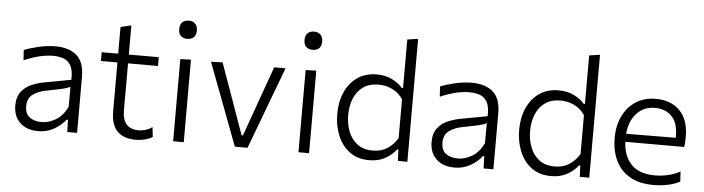

<svg xmlns="http://www.w3.org/2000/svg" viewBox="-47 -941 4227 1153"><g transform="rotate(5 2067.0 -365.0)"><path d="M207 10Q138.5 10 98 -28Q57.5 -66 57.5 -131.5Q57.5 -184.5 82.2 -215.8Q107 -247 144 -262.5Q181 -278 217.5 -284.5L379.5 -314.5Q381.5 -371.5 365.2 -400.2Q349 -429 320.5 -438.8Q292 -448.5 257.5 -448.5Q223 -448.5 180.2 -439Q137.5 -429.5 83 -406.5L79 -467.5Q115 -482.5 166.8 -494.5Q218.5 -506.5 269 -506.5Q349 -506.5 395.2 -466.8Q441.5 -427 441.5 -338V0H382.5L380 -73.5H372Q348.5 -41.5 305.2 -15.8Q262 10 207 10ZM223 -46Q266 -46 308.8 -71.5Q351.5 -97 377.5 -151.5L378 -272.5Q369.5 -268 355.5 -263.2Q341.5 -258.5 313.5 -252.2Q285.5 -246 235 -236.5Q188 -228 155.5 -204.5Q123 -181 123 -134Q123 -86 151.8 -66Q180.5 -46 223 -46Z M794 10.5Q722 10.5 684 -28.5Q646 -67.5 646 -147.5V-442.5H546.5V-495.5H646V-656L710 -671.5V-495.5H890.5V-442.5H710V-160Q710 -47.5 808 -47.5Q827.5 -47.5 850 -54Q872.5 -60.5 889.5 -74.5L896.5 -15.5Q882 -4.5 854 3Q826 10.5 794 10.5Z M1020.5 0V-495.5L1084.5 -497.5V0ZM1050.5 -620Q1027.5 -620 1012.8 -633.5Q998 -647 998 -675Q998 -702.5 1012.8 -716.2Q1027.5 -730 1051.5 -730Q1075.5 -730 1090 -715.8Q1104.5 -701.5 1104.5 -675Q1104.5 -647 1090 -633.5Q1075.5 -620 1050.5 -620Z M1392.5 0Q1375 -46.5 1357 -94.2Q1339 -142 1322 -187L1289 -275Q1268 -329.5 1247 -385.2Q1226 -441 1205.5 -495.5L1275 -498Q1298.5 -432.5 1321.5 -368Q1344.5 -303.5 1368 -237.5L1427 -71.5H1435L1494.5 -238Q1518 -304 1540.8 -368Q1563.5 -432 1586.5 -495.5H1655Q1634.5 -440.5 1613.5 -384.8Q1592.5 -329 1571.5 -274L1538.5 -185Q1521 -138.5 1503.8 -92.8Q1486.5 -47 1469 0Z M1776 0V-495.5L1840 -497.5V0ZM1806 -620Q1783 -620 1768.2 -633.5Q1753.5 -647 1753.5 -675Q1753.5 -702.5 1768.2 -716.2Q1783 -730 1807 -730Q1831 -730 1845.5 -715.8Q1860 -701.5 1860 -675Q1860 -647 1845.5 -633.5Q1831 -620 1806 -620Z M2203 10.5Q2131.5 10.5 2083.8 -25.5Q2036 -61.5 2012 -120.8Q1988 -180 1988 -249.5Q1988 -323 2013.8 -381.2Q2039.5 -439.5 2088 -473Q2136.5 -506.5 2205 -506.5Q2258 -506.5 2298.2 -486Q2338.5 -465.5 2360 -439H2368V-731.5L2432.5 -741V0H2375.5L2372.5 -68.5H2365.5Q2335 -30.5 2295 -10Q2255 10.5 2203 10.5ZM2219.5 -49Q2270 -49 2306.2 -72.2Q2342.5 -95.5 2368 -137V-371Q2342.5 -409 2303.5 -427.8Q2264.5 -446.5 2221 -446.5Q2164 -446.5 2127 -419.8Q2090 -393 2072 -348.2Q2054 -303.5 2054 -249Q2054 -197 2071.2 -151.2Q2088.5 -105.5 2125 -77.2Q2161.5 -49 2219.5 -49Z M2716.5 10Q2648 10 2607.5 -28Q2567 -66 2567 -131.5Q2567 -184.5 2591.8 -215.8Q2616.5 -247 2653.5 -262.5Q2690.5 -278 2727 -284.5L2889 -314.5Q2891 -371.5 2874.8 -400.2Q2858.5 -429 2830 -438.8Q2801.5 -448.5 2767 -448.5Q2732.5 -448.5 2689.8 -439Q2647 -429.5 2592.5 -406.5L2588.5 -467.5Q2624.5 -482.5 2676.2 -494.5Q2728 -506.5 2778.5 -506.5Q2858.5 -506.5 2904.8 -466.8Q2951 -427 2951 -338V0H2892L2889.5 -73.5H2881.5Q2858 -41.5 2814.8 -15.8Q2771.5 10 2716.5 10ZM2732.5 -46Q2775.5 -46 2818.2 -71.5Q2861 -97 2887 -151.5L2887.5 -272.5Q2879 -268 2865 -263.2Q2851 -258.5 2823 -252.2Q2795 -246 2744.5 -236.5Q2697.5 -228 2665 -204.5Q2632.5 -181 2632.5 -134Q2632.5 -86 2661.2 -66Q2690 -46 2732.5 -46Z M3299.5 10.5Q3228 10.5 3180.2 -25.5Q3132.5 -61.5 3108.5 -120.8Q3084.5 -180 3084.5 -249.5Q3084.5 -323 3110.2 -381.2Q3136 -439.5 3184.5 -473Q3233 -506.5 3301.5 -506.5Q3354.5 -506.5 3394.8 -486Q3435 -465.5 3456.5 -439H3464.5V-731.5L3529 -741V0H3472L3469 -68.5H3462Q3431.5 -30.5 3391.5 -10Q3351.5 10.5 3299.5 10.5ZM3316 -49Q3366.5 -49 3402.8 -72.2Q3439 -95.5 3464.5 -137V-371Q3439 -409 3400 -427.8Q3361 -446.5 3317.5 -446.5Q3260.5 -446.5 3223.5 -419.8Q3186.5 -393 3168.5 -348.2Q3150.5 -303.5 3150.5 -249Q3150.5 -197 3167.8 -151.2Q3185 -105.5 3221.5 -77.2Q3258 -49 3316 -49Z M3916 10Q3829 10 3772.2 -23.8Q3715.5 -57.5 3687.8 -116.5Q3660 -175.5 3660 -251Q3660 -325.5 3687.8 -383Q3715.5 -440.5 3766.2 -473.5Q3817 -506.5 3886.5 -506.5Q3978.5 -506.5 4031.8 -451.8Q4085 -397 4085 -295.5Q4085 -259.5 4081 -233.5H3726Q3730 -147.5 3777.8 -97.8Q3825.5 -48 3921 -48Q3957.5 -48 3997.2 -56.8Q4037 -65.5 4072 -85L4075.5 -24.5Q4047 -8.5 4005.2 0.8Q3963.5 10 3916 10ZM3887.5 -452Q3817 -452 3775 -404.5Q3733 -357 3726.5 -282L4025.5 -284Q4025.5 -290 4025.5 -296.5Q4025.5 -374 3987.2 -413Q3949 -452 3887.5 -452Z"/></g></svg>

Font: Commissioner Light
Style: Regular
Weight: 300
Designer: Kostas Bartsokas
Foundry: Kostas Bartsokas
Version: Version 1.000; ttfautohint (v1.8.3)